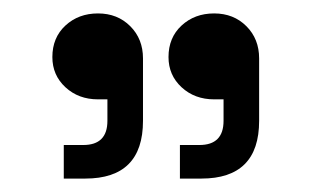

<svg xmlns="http://www.w3.org/2000/svg" viewBox="-20 -734 465 286"><path d="M75 -468V-518H104Q140 -518 140 -554V-586H126Q97 -586 77.5 -604Q58 -622 58 -649Q58 -678 77.5 -696Q97 -714 126 -714Q155 -714 174 -695Q193 -676 193 -647V-554Q193 -468 107 -468ZM248 -468V-518H277Q313 -518 313 -554V-586H299Q270 -586 250.5 -604Q231 -622 231 -649Q231 -678 250.5 -696Q270 -714 299 -714Q328 -714 347 -695Q366 -676 366 -647V-554Q366 -468 280 -468Z"/></svg>

Font: Space Grotesk Light
Style: Regular
Weight: 400
Version: Version 2.000